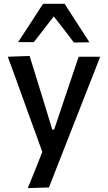

<svg xmlns="http://www.w3.org/2000/svg" viewBox="-20 -796 569 1012"><path d="M126.5 195.5Q145.5 149 165 100.5Q184 52 203 5Q185.5 -43 168 -92.5Q150 -141.5 133 -188L100.5 -278.5Q81 -332 61 -388Q40.5 -444 21 -497L136 -501Q155 -440 173 -382Q191 -324 209.5 -263.5L255.5 -113H265.5L316 -264Q336 -323 355.5 -381Q374.5 -438.5 394.5 -497H508Q492.5 -457 478 -419.5Q463 -382 445.5 -337.5Q428 -292.5 403.5 -230L348.5 -90Q311.5 5 285.2 71.5Q259 138 238 192ZM369.5 -572Q343 -606.5 317 -641Q290.5 -675 263.5 -709.5Q237 -675.5 211 -642Q185 -608 158.5 -574H75.5Q108 -623.5 141 -674.2Q174 -725 207 -776H320.5Q353.5 -725 386.2 -674.2Q419 -623.5 451.5 -573Z"/></svg>

Font: Heraclito Medium
Style: Regular
Weight: 500
Designer: Kostas Bartsokas (font) & Cristiano Sobral (main changes)
Foundry: Kostas Bartsokas (font) & Cristiano Sobral (main changes)
Version: Version 1.00;July 8, 2020;FontCreator 13.0.0.2655 64-bit